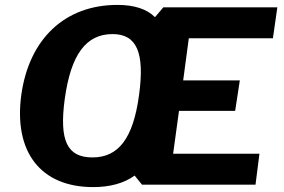

<svg xmlns="http://www.w3.org/2000/svg" viewBox="-20 -753 1157 783"><path d="M1038 -126H686L710 -301H939L958 -425H727L750 -597H1093L1111 -723H646L612 -683C579 -716 528 -733 459 -733C244 -733 99 -594 67 -367C35 -134 145 10 360 10C427 10 485 -5 529 -37L559 0H1022ZM357 -111C254 -111 221 -179 244 -349C269 -531 331 -614 439 -614C537 -614 571 -540 547 -365C523 -188 463 -111 357 -111Z"/></svg>

Font: United Sans
Style: Bold Italic
Weight: 700
Italic angle: -8°
Designer: Pablo Impallari, Rodrigo Fuenzalida (Modified by Dan O. Williams)
Version: Version 1.000;PS 001.000;hotconv 1.0.88;makeotf.lib2.5.64775